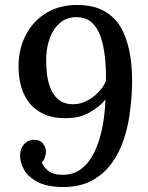

<svg xmlns="http://www.w3.org/2000/svg" viewBox="-20 -736 595 772"><path d="M295 -716Q361 -715 405 -688Q449 -661 472.5 -613.5Q496 -566 505 -503Q514 -440 510 -367Q508 -323 500.5 -271.5Q493 -220 475.5 -169Q458 -118 427 -76.5Q396 -35 348.5 -9.5Q301 16 233 16Q171 16 132 -4Q93 -24 76 -55Q59 -86 61 -118Q63 -141 78 -157.5Q93 -174 116 -174Q142 -174 153.5 -158Q165 -142 165 -124Q164 -115 160 -102.5Q156 -90 148 -83Q154 -66 173.5 -49.5Q193 -33 234 -33Q274 -34 302 -53.5Q330 -73 349.5 -106Q369 -139 380.5 -179Q392 -219 397.5 -259.5Q403 -300 404 -336Q381 -307 340.5 -284Q300 -261 248 -261Q190 -260 151.5 -279.5Q113 -299 91 -331.5Q69 -364 61 -404.5Q53 -445 55 -488Q59 -552 88.5 -604Q118 -656 170.5 -686.5Q223 -717 295 -716ZM287 -667Q249 -667 222.5 -645Q196 -623 182 -587Q168 -551 166 -510Q165 -484 167.5 -451Q170 -418 180.5 -387.5Q191 -357 213.5 -337Q236 -317 274 -317Q302 -317 328 -330Q354 -343 375 -364.5Q396 -386 406 -411Q407 -460 402 -506Q397 -552 384.5 -588.5Q372 -625 348.5 -646Q325 -667 287 -667Z"/></svg>

Font: Lora Medium
Style: Italic
Weight: 500
Italic angle: -3°
Designer: Olga Karpushina, Alexei Vanyashin (Cyrillic)
Foundry: Cyreal
Version: Version 3.004